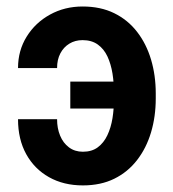

<svg xmlns="http://www.w3.org/2000/svg" viewBox="-20 -558 531 588"><path d="M232.9 -435.1Q210 -435.1 192.4 -424.3Q174.8 -413.6 164.8 -394.5Q154.8 -375.5 154.8 -349.6H35.2Q35.2 -403.3 61.8 -446Q88.4 -488.8 133.3 -513.4Q178.2 -538.1 232.9 -538.1Q288.1 -538.1 329.8 -517.6Q371.6 -497.1 399.9 -460.4Q428.2 -423.8 442.6 -375.5Q457 -327.1 457 -272V-256.3Q457 -201.2 442.6 -152.8Q428.2 -104.5 399.9 -67.9Q371.6 -31.2 330.1 -10.7Q288.6 9.8 233.9 9.8Q174.8 9.8 130.1 -15.4Q85.4 -40.5 60.3 -85.9Q35.2 -131.3 35.2 -192.9H154.8Q154.8 -165 164.1 -142.6Q173.3 -120.1 191.2 -106.7Q209 -93.3 233.9 -93.3Q261.2 -93.3 279.5 -106.9Q297.9 -120.6 308.8 -143.8Q319.8 -167 324.5 -196Q329.1 -225.1 329.1 -256.3V-272Q329.1 -303.7 324.5 -332.8Q319.8 -361.8 309.1 -385Q298.3 -408.2 279.5 -421.6Q260.7 -435.1 232.9 -435.1ZM374.5 -308.1V-225.6H195.3V-308.1Z"/></svg>

Font: Roboto SemiCondensed SemiBold
Style: Regular
Weight: 600
Width: 4
Designer: Christian Robertson
Foundry: Google
Version: Version 3.009; 2024